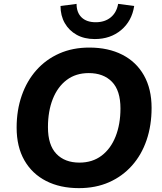

<svg xmlns="http://www.w3.org/2000/svg" viewBox="-20 -962 836 993"><path d="M388 11Q291 11 218.5 -26Q146 -63 106 -133Q66 -203 66 -302Q66 -392 92.5 -468Q119 -544 168.5 -599.5Q218 -655 287 -685.5Q356 -716 442 -716Q540 -716 612.5 -679Q685 -642 724.5 -572Q764 -502 764 -404Q764 -313 738 -237Q712 -161 662.5 -105.5Q613 -50 544 -19.5Q475 11 388 11ZM391 -121Q458 -121 505.5 -157Q553 -193 578 -256.5Q603 -320 603 -401Q603 -494 559 -539Q515 -584 439 -584Q372 -584 325 -548.5Q278 -513 253 -450Q228 -387 228 -304Q228 -212 271.5 -166.5Q315 -121 391 -121ZM470 -760Q416 -760 376.5 -782Q337 -804 315 -842.5Q293 -881 293 -931L376 -942Q376 -897 402 -872Q428 -847 475 -847Q522 -847 552.5 -872Q583 -897 591 -942L674 -931Q662 -853 606.5 -806.5Q551 -760 470 -760Z"/></svg>

Font: Nunito Sans 12pt ExtraBold
Style: Italic
Weight: 800
Italic angle: -9°
Designer: Vernon Adams
Foundry: Vernon Adams
Version: Version 3.101;gftools[0.9.27]